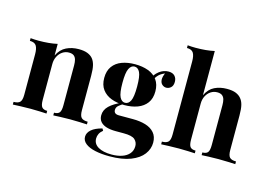

<svg xmlns="http://www.w3.org/2000/svg" viewBox="-120 -1019 2008 1444"><g transform="rotate(15 884.0 -297.0)"><path d="M396 -531Q438 -531 464.5 -520.5Q491 -510 506 -492Q522 -473 529.5 -443Q537 -413 537 -362V-93Q537 -51 551.5 -36Q566 -21 601 -21V0Q582 -1 544 -2.5Q506 -4 469 -4Q431 -4 394.5 -2.5Q358 -1 339 0V-21Q369 -21 381 -36Q393 -51 393 -93V-404Q393 -429 388 -447.5Q383 -466 370 -476.5Q357 -487 331 -487Q304 -487 281.5 -472Q259 -457 245.5 -430.5Q232 -404 232 -371V-93Q232 -51 244.5 -36Q257 -21 286 -21V0Q268 -1 233.5 -2.5Q199 -4 162 -4Q124 -4 84 -2.5Q44 -1 24 0V-21Q59 -21 73.5 -36Q88 -51 88 -93V-408Q88 -453 74.5 -474.5Q61 -496 24 -496V-517Q56 -514 86 -514Q128 -514 164.5 -517.5Q201 -521 232 -528V-438Q257 -489 300 -510Q343 -531 396 -531Z M825 188Q763 188 714.5 177.5Q666 167 638.5 145.5Q611 124 611 93Q611 62 639 37.5Q667 13 722 -1L731 15Q712 30 703.5 47.5Q695 65 695 84Q695 126 733.5 148.5Q772 171 838 171Q883 171 918.5 159Q954 147 974.5 123Q995 99 995 64Q995 34 973 13.5Q951 -7 885 -7H823Q782 -7 751.5 -16Q721 -25 704 -44.5Q687 -64 687 -94Q687 -136 720 -168Q753 -200 818 -228L828 -220Q809 -208 792.5 -194.5Q776 -181 776 -160Q776 -128 816 -128H925Q980 -128 1023.5 -115Q1067 -102 1092.5 -72.5Q1118 -43 1118 4Q1118 53 1086.5 95Q1055 137 990 162.5Q925 188 825 188ZM835 -213Q778 -213 733 -230Q688 -247 662 -282Q636 -317 636 -372Q636 -427 662 -462.5Q688 -498 733 -514.5Q778 -531 835 -531Q892 -531 937 -514.5Q982 -498 1008 -462.5Q1034 -427 1034 -372Q1034 -317 1008 -282Q982 -247 937 -230Q892 -213 835 -213ZM835 -231Q862 -231 877 -261.5Q892 -292 892 -372Q892 -452 877 -482.5Q862 -513 835 -513Q809 -513 793.5 -482.5Q778 -452 778 -372Q778 -292 793.5 -261.5Q809 -231 835 -231ZM991 -445 971 -452Q986 -491 1019.5 -517Q1053 -543 1092 -543Q1124 -543 1140.5 -525.5Q1157 -508 1157 -480Q1157 -450 1141 -435.5Q1125 -421 1105 -421Q1088 -421 1073.5 -433Q1059 -445 1057 -469.5Q1055 -494 1074 -533L1081 -527Q1043 -513 1024 -494.5Q1005 -476 991 -445Z M1387 -782V-438Q1412 -490 1454.5 -510.5Q1497 -531 1550 -531Q1593 -531 1619 -520.5Q1645 -510 1660 -492Q1677 -473 1684.5 -443Q1692 -413 1692 -362V-93Q1692 -51 1706.5 -36Q1721 -21 1756 -21V0Q1737 -1 1698.5 -2.5Q1660 -4 1624 -4Q1585 -4 1548.5 -2.5Q1512 -1 1494 0V-21Q1524 -21 1536 -36Q1548 -51 1548 -93V-404Q1548 -429 1543 -447.5Q1538 -466 1524.5 -476.5Q1511 -487 1486 -487Q1459 -487 1436.5 -472.5Q1414 -458 1400.5 -432Q1387 -406 1387 -372V-93Q1387 -51 1399 -36Q1411 -21 1441 -21V0Q1423 -1 1388 -2.5Q1353 -4 1317 -4Q1278 -4 1238.5 -2.5Q1199 -1 1179 0V-21Q1214 -21 1228.5 -36Q1243 -51 1243 -93V-662Q1243 -707 1229.5 -728.5Q1216 -750 1179 -750V-771Q1211 -768 1241 -768Q1282 -768 1319 -771.5Q1356 -775 1387 -782Z"/></g></svg>

Font: Playfair Display
Style: Bold
Weight: 700
Designer: Claus Eggers Sørensen
Foundry: Claus Eggers Sørensen
Version: Version 1.203